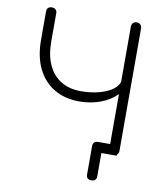

<svg xmlns="http://www.w3.org/2000/svg" viewBox="-100 -863 963 1112"><g transform="rotate(10 382.0 -307.5)"><path d="M513 166Q498 166 490.5 158.5Q483 151 483 136V-30Q483 -44 490.5 -52Q498 -60 513 -60H633V0H543V136Q543 151 535 158.5Q527 166 513 166ZM364 -272Q279 -272 216 -309.5Q153 -347 119 -417Q85 -487 85 -585V-754Q85 -767 93.5 -774Q102 -781 115 -781Q129 -781 137 -773Q145 -765 145 -754V-585Q145 -506 170.5 -449.5Q196 -393 245 -362.5Q294 -332 364 -332Q424 -332 474 -346Q524 -360 554.5 -384.5Q585 -409 585 -439H623Q619 -390 582.5 -352.5Q546 -315 488.5 -293.5Q431 -272 364 -272ZM614 0Q601 0 592.5 -8.5Q584 -17 584 -30V-751Q584 -764 592.5 -772.5Q601 -781 614 -781Q627 -781 635.5 -772.5Q644 -764 644 -751V-30Q644 -17 635.5 -8.5Q627 0 614 0Z"/></g></svg>

Font: ComfortaaLight
Style: Regular
Weight: 300
Designer: Johan Aakerlund
Foundry: Johan Aakerlund
Version: Version 3.104; ttfautohint (v1.8.1.43-b0c9)